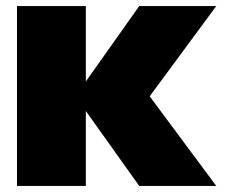

<svg xmlns="http://www.w3.org/2000/svg" viewBox="-20 -613 742 633"><path d="M36 0H263V-593H36ZM224.5 -290 472 -293.5 693 -593H439ZM439 0H693L472 -297.5L224.5 -301Z"/></svg>

Font: Anybody UltraCondensed Thin Black
Style: Regular
Weight: 900
Version: Version 1.111